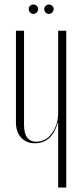

<svg xmlns="http://www.w3.org/2000/svg" viewBox="-20 -836 366 855"><path d="M108 -796Q108 -804 114 -810Q120 -816 128 -816Q137 -816 143.5 -810Q150 -804 150 -796Q150 -787 143.5 -780.5Q137 -774 128 -774Q120 -774 114 -780.5Q108 -787 108 -796ZM177 -796Q177 -804 183.5 -810Q190 -816 197 -816Q206 -816 212.5 -810Q219 -804 219 -796Q219 -787 212.5 -780.5Q206 -774 197 -774Q189 -774 183 -780.5Q177 -787 177 -796ZM237 -289Q211 -198 135 -198Q97 -198 74 -223.5Q51 -249 51 -291V-699H87V-280Q87 -205 142 -205Q184 -205 211.5 -243Q239 -281 239 -333V-699H275V-1H239V-289Z"/></svg>

Font: Moniqa ExtLt Narrow Display
Style: Regular
Weight: 200
Width: 4
Designer: Rajesh Rajput
Foundry: Rajesh Rajput
Version: Version 1.000